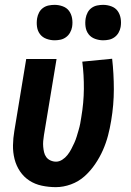

<svg xmlns="http://www.w3.org/2000/svg" viewBox="-20 -763 540 791"><path d="M210 8Q181 8 152.5 2Q124 -4 101 -19Q78 -34 62.5 -57Q47 -80 40 -107.5Q33 -135 33.5 -164.5Q34 -194 39 -223L88 -520H213L161 -206Q159 -194 158 -182Q157 -170 158 -158.5Q159 -147 161.5 -136Q164 -125 170.5 -116Q177 -107 188 -102Q199 -97 211 -97Q224 -97 236.5 -105Q249 -113 258 -124.5Q267 -136 273.5 -148.5Q280 -161 286 -174Q292 -187 296 -200.5Q300 -214 304 -227.5Q308 -241 310.5 -254Q313 -267 315 -281Q325 -339 325.5 -396.5Q326 -454 319 -509L442 -521Q449 -459 449 -395Q449 -331 438 -266Q433 -235 425 -204.5Q417 -174 404 -144.5Q391 -115 372 -87Q353 -59 328.5 -37Q304 -15 272.5 -3.5Q241 8 210 8ZM405 -597Q388 -597 371.5 -603Q355 -609 345 -622Q335 -635 332.5 -652.5Q330 -670 333 -688Q335 -700 341 -711.5Q347 -723 357.5 -730.5Q368 -738 380.5 -740.5Q393 -743 405 -743Q422 -743 438.5 -737Q455 -731 464.5 -718Q474 -705 477 -687.5Q480 -670 477 -652Q475 -640 468.5 -628.5Q462 -617 451.5 -609.5Q441 -602 429 -599.5Q417 -597 405 -597ZM205 -597Q188 -597 171.5 -603Q155 -609 145 -622Q135 -635 132.5 -652.5Q130 -670 133 -688Q135 -700 141 -711.5Q147 -723 157.5 -730.5Q168 -738 180.5 -740.5Q193 -743 205 -743Q222 -743 238.5 -737Q255 -731 264.5 -718Q274 -705 277 -687.5Q280 -670 277 -652Q275 -640 268.5 -628.5Q262 -617 251.5 -609.5Q241 -602 229 -599.5Q217 -597 205 -597Z"/></svg>

Font: Iosevka Term Curly XBd Obl
Style: Regular
Weight: 800
Italic angle: -9°
Designer: Belleve Invis
Foundry: Belleve Invis
Version: Version 32.3.0